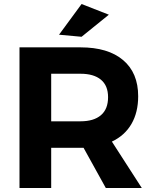

<svg xmlns="http://www.w3.org/2000/svg" viewBox="-20 -936 764 956"><path d="M522 -862.8 386.2 -752.9 273.9 -763.2 386.2 -916ZM686 0H506.8L396 -200.2H380.9H234.9V0H77.1V-700.2H380.9Q518.1 -700.2 593 -636.7Q668 -573.2 668 -457Q668 -376.5 634.5 -318.8Q601.1 -261.2 537.1 -231ZM234.9 -568.8V-332H380.9Q446.8 -332 482.4 -362.3Q518.1 -392.6 518.1 -452.1Q518.1 -509.8 482.4 -539.3Q446.8 -568.8 380.9 -568.8Z"/></svg>

Font: Montserrat arm SemiBold
Style: Regular
Weight: 600
Designer: Julieta Ulanovsky
Foundry: Julieta Ulanovsky
Version: Version 6.000;PS 006.000;hotconv 1.0.88;makeotf.lib2.5.64775